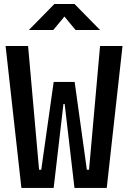

<svg xmlns="http://www.w3.org/2000/svg" viewBox="-20 -918 626 938"><path d="M84.5 0 7.3 -693.4H117.2L170.9 -88.9H181.6L242.2 -517.6H344.7L309.6 -410.2H290L242.2 0ZM343.8 0 295.9 -410.2H276.4L242.2 -517.6H344.7L404.3 -88.9H415L468.8 -693.4H578.6L501.5 0ZM121.1 -771.5 245.6 -898.4H344.2L468.8 -771.5H349.1L274.4 -861.8H315.4L240.2 -771.5Z"/></svg>

Font: Cascadia Code Medium
Style: Regular
Weight: 500
Monospace: yes
Designer: Aaron Bell
Foundry: Saja Typeworks
Version: Version 2407.024